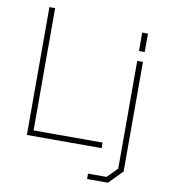

<svg xmlns="http://www.w3.org/2000/svg" viewBox="-98 -820 963 1090"><g transform="rotate(10 384.0 -275.0)"><path d="M98 0V-737H131V-32H529V0ZM642 -580V-686H675V-580ZM478 187V156H585L642 98V-523H675V109L598 187Z"/></g></svg>

Font: Tomorrow ExtraLight
Style: Regular
Weight: 275
Designer: Tony de Marco, Monica Rizzolli
Foundry: Just in Type
Version: Version 2.002